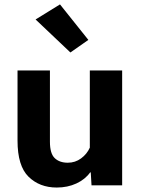

<svg xmlns="http://www.w3.org/2000/svg" viewBox="-20 -831 631 861"><path d="M58.6 -200.4V-515.1H203.9V-195.6Q203.9 -142.3 225.5 -121.8Q247.1 -101.3 283.9 -101.3Q317.4 -101.3 343.6 -120.7Q369.9 -140.1 382.8 -168.9V-515.1H527.8V0H390.4L387 -57.9H384.3Q361.8 -26.4 322.4 -8.2Q283 10 234.4 10Q157.5 10 108 -38.5Q58.6 -86.9 58.6 -200.4ZM295.7 -595.7 139.6 -743.7 249 -811.3 376.2 -652.1Z"/></svg>

Font: RobotoFlex
Style: Regular
Weight: 400
Designer: Berlow after Robertson
Foundry: Google
Version: Version 2.136